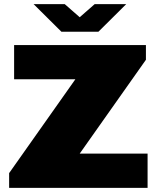

<svg xmlns="http://www.w3.org/2000/svg" viewBox="-20 -905 762 925"><path d="M142 -885 276 -752H454L588 -885H436L364 -822L292 -885ZM24 0H691V-165H364L683 -617V-688H48V-523H343L24 -71Z"/></svg>

Font: Archivo Black
Style: Regular
Weight: 900
Designer: Hector Gatti
Foundry: Omnibus-Type
Version: Version 2.001